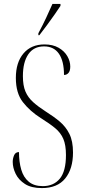

<svg xmlns="http://www.w3.org/2000/svg" viewBox="-20 -951 433 981"><path d="M194 10Q140 10 107.5 -11Q75 -32 60 -63Q45 -94 45 -124Q45 -141 52 -157.5Q59 -174 77 -174Q77 -124 88.5 -84.5Q100 -45 127 -22.5Q154 0 199 0Q254 0 285.5 -38Q317 -76 317 -159Q317 -210 303.5 -241.5Q290 -273 261.5 -296.5Q233 -320 188 -348Q133 -383 97 -429Q61 -475 61 -553Q61 -632 100 -678Q139 -724 207 -724Q250 -724 279.5 -707Q309 -690 324 -664Q339 -638 339 -611Q339 -589 330 -578.5Q321 -568 307 -568Q307 -639 281 -676.5Q255 -714 205 -714Q152 -714 124.5 -673.5Q97 -633 97 -562Q97 -514 110 -483.5Q123 -453 149 -429.5Q175 -406 214 -381Q254 -356 285 -330Q316 -304 334.5 -267Q353 -230 353 -172Q353 -88 313 -39Q273 10 194 10ZM176 -781Q199 -824 216 -860.5Q233 -897 248 -931H289V-921Q278 -904 259.5 -877.5Q241 -851 220 -822.5Q199 -794 181 -771H176Z"/></svg>

Font: Noto Serif Display ExtraCondensed ExtraLight
Style: Regular
Weight: 200
Width: 2
Designer: Monotype Design Team
Foundry: Monotype Imaging Inc.
Version: Version 2.009